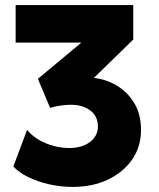

<svg xmlns="http://www.w3.org/2000/svg" viewBox="-20 -720 627 755"><path d="M265.5 15Q218 15 172.2 4.5Q126.5 -6 89.8 -24.2Q53 -42.5 32.5 -65.5L86.5 -209.5Q113 -176.5 159 -157.2Q205 -138 253.5 -138Q286.5 -138 311.5 -148.8Q336.5 -159.5 350.8 -178.5Q365 -197.5 365 -222.5Q365 -263 335.2 -285.5Q305.5 -308 258.5 -308Q239.5 -308 218.8 -305Q198 -302 177 -296L129 -410L300 -552.5H41.5V-700H504V-564.5L349 -413.5Q395 -409 437.5 -384.5Q480 -360 507.2 -316Q534.5 -272 534.5 -208.5Q534.5 -143.5 500 -93.2Q465.5 -43 405 -14Q344.5 15 265.5 15Z"/></svg>

Font: Geologica Cursive ExtraBold
Style: Regular
Weight: 800
Designer: Sindre Bremnes, Frode Helland
Foundry: Monokrom Skriftforlag AS
Version: Version 1.010;gftools[0.9.28]